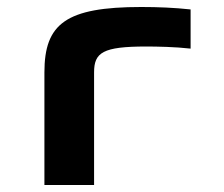

<svg xmlns="http://www.w3.org/2000/svg" viewBox="-20 -529 640 549"><path d="M398 -396C428 -396 482 -395 525 -390V-502C479 -507 432 -509 384 -509C168 -509 107 -461 107 -322V0H249V-322C249 -379 274 -396 398 -396Z"/></svg>

Font: LT Wave Mono Bold
Style: Regular
Weight: 700
Designer: Daniel Lyons
Version: Version 2.5 (Glyphs App)